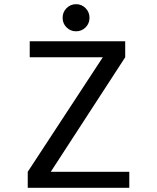

<svg xmlns="http://www.w3.org/2000/svg" viewBox="-20 -897 750 917"><path d="M222.5 -76.5H597.5V0H112.5V-76.5L471 -623.5H122V-700H578V-623.5ZM343.5 -747.5Q316.5 -747.5 297.8 -766.2Q279 -785 279 -812Q279 -839 297.8 -858Q316.5 -877 343.5 -877Q370 -877 388.8 -858Q407.5 -839 407.5 -812Q407.5 -785 388.8 -766.2Q370 -747.5 343.5 -747.5Z"/></svg>

Font: League Mono
Style: Regular
Weight: 400
Width: 6
Designer: Tyler Finck
Foundry: The League of Moveable Type / Tyler Finck
Version: Version 2.300;RELEASE